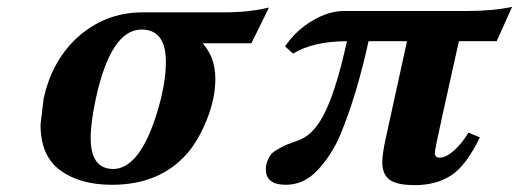

<svg xmlns="http://www.w3.org/2000/svg" viewBox="-20 -526 1511 559"><path d="M98 -163 107 -239Q130 -344 199 -411Q282 -490 395 -490H631Q705 -490 763 -504L712 -400H570Q607 -359 607 -296Q607 -240 582.5 -178.5Q558 -117 524 -78Q444 12 306 12Q213 12 155.5 -30Q98 -72 98 -163ZM259 -239Q244 -169 244 -124Q244 -34 310 -34Q347 -34 380 -75Q413 -118 438 -200.5Q463 -283 463 -346Q463 -440 392 -440Q303 -440 259 -239Z M1260 -67Q1278 -67 1301 -87Q1324 -107 1344 -140L1377 -126Q1337 -43 1293 -15Q1249 13 1188 13Q1135 13 1114 -3Q1093 -19 1093 -53Q1093 -78 1103 -123L1165 -406H1053Q1019 -250 971 -134Q947 -77 906.5 -32.5Q866 12 812 12Q754 12 754 -33Q754 -47 759 -58.5Q764 -70 769 -76.5Q774 -83 788 -91Q802 -99 807 -101.5Q812 -104 831 -111Q850 -118 853 -119Q898 -137 930 -207Q962 -277 990 -406Q893 -406 833 -370L810 -391Q841 -437 889 -465.5Q937 -494 981 -494H1337Q1416 -494 1471 -506L1426 -406H1316L1267 -185Q1246 -90 1246 -81Q1246 -67 1260 -67Z"/></svg>

Font: Lingua Franca
Style: Bold Italic
Weight: 700
Italic angle: -13°
Version: Version 1.19